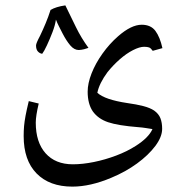

<svg xmlns="http://www.w3.org/2000/svg" viewBox="-20 -432 658 714"><path d="M223 -412Q243 -371 262.5 -331Q282 -291 309 -254L293 -249Q288 -248 283 -247Q278 -246 273 -246Q256 -246 241.5 -263Q227 -280 213 -307Q206 -321 199.5 -333.5Q193 -346 188 -359Q185 -338 175 -312Q165 -286 154.5 -263.5Q144 -241 137 -232Q128 -233 121 -240.5Q114 -248 114 -263Q114 -271 129 -299Q140 -322 150 -346Q160 -370 168 -395Q188 -407 223 -412ZM249 262Q164 262 116 213Q68 164 68 74Q68 54 69.5 37Q71 20 75 -1.5Q79 -23 87 -56L124 -47Q113 -1 113 24Q113 97 149.5 138Q186 179 251 179Q287 179 329 170.5Q371 162 412 146.5Q453 131 484 111Q508 96 524 80Q540 64 547 48Q534 46 521.5 44Q509 42 495 41Q419 35 382 22.5Q345 10 325 -18Q306 -46 306 -91Q306 -122 320.5 -159Q335 -196 361 -232.5Q387 -269 419 -297Q468 -340 507 -340Q541 -340 558 -317Q575 -294 584 -253L548 -243Q541 -253 534.5 -255.5Q528 -258 516 -258Q499 -258 474.5 -245.5Q450 -233 425.5 -211.5Q401 -190 380 -164Q349 -122 342 -87Q356 -74 384 -64.5Q412 -55 452 -49Q488 -44 513 -37.5Q538 -31 553 -21Q570 -9 576.5 7.5Q583 24 583 47Q583 77 557.5 111Q532 145 489.5 176Q447 207 394 229Q316 262 249 262Z"/></svg>

Font: Noto Naskh Arabic
Style: Regular
Weight: 400
Designer: Monotype Design Team, David Williams, Mohamad Dakak and Nizar Qandah
Foundry: Monotype Imaging Inc.
Version: Version 2.013